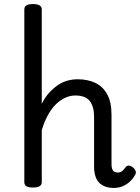

<svg xmlns="http://www.w3.org/2000/svg" viewBox="-20 -910 691 947"><path d="M542 17Q517 17 498.5 10Q480 3 468 -10Q456 -23 450 -43Q444 -63 444 -88V-334Q444 -384 423 -411.5Q402 -439 351 -439Q327 -439 303 -428.5Q279 -418 257 -397Q235 -376 217 -343.5Q199 -311 186 -268V-11Q186 2 175 8.5Q164 15 143 15Q121 15 110.5 8.5Q100 2 100 -11V-864Q100 -877 110.5 -883.5Q121 -890 143 -890Q164 -890 175 -883.5Q186 -877 186 -864V-398Q202 -430 222 -452Q242 -474 264.5 -489.5Q287 -505 312 -512Q337 -519 363 -519Q412 -519 449.5 -501.5Q487 -484 508.5 -445.5Q530 -407 530 -343V-99Q530 -85 533.5 -76Q537 -67 544 -63Q551 -59 560 -59Q570 -59 576.5 -62.5Q583 -66 589.5 -73Q596 -80 602 -88Q610 -95 619 -93Q628 -91 637 -83Q647 -74 649.5 -64.5Q652 -55 645 -45Q634 -26 618 -12Q602 2 582.5 9.5Q563 17 542 17Z"/></svg>

Font: Playwrite IT Moderna
Style: Regular
Weight: 400
Designer: Veronika Burian, José Scaglione
Foundry: TypeTogether
Version: Version 1.002